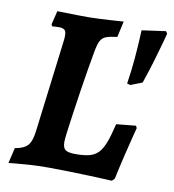

<svg xmlns="http://www.w3.org/2000/svg" viewBox="-76 -716 718 794"><g transform="rotate(10 283.0 -319.5)"><path d="M565.5 -630.1Q565.5 -630.1 557.1 -598.3Q548.6 -566.6 533.9 -516.9Q519.3 -467.3 500.9 -414L452.4 -395L438.3 -398.8Q447.3 -456.1 451.5 -508.1Q455.8 -560.2 457.3 -593Q458.8 -625.9 458.8 -625.9L559.1 -639.9ZM176.9 0Q134.6 0 96.8 2.5Q59 5 35.5 7.5Q11.9 10 11.9 10L27.5 -55.1Q65 -61.1 80.8 -79Q96.6 -97 101.6 -140.9L149.6 -526.7Q153.6 -558.8 147.4 -569.1Q141.1 -579.3 121.1 -579.3Q113.5 -579.3 102.6 -578.6Q91.7 -577.8 91.7 -577.8Q91.2 -580.1 90.1 -581.8Q88.9 -583.4 88 -585.7L102.2 -643.2Q114.8 -643.2 137 -642.6Q159.1 -642.1 184.8 -641.5Q210.5 -641 232.1 -641Q248.5 -641 273.2 -642.2Q297.9 -643.5 322.4 -644.8Q346.9 -646.2 363.3 -647.4Q379.8 -648.7 379.8 -648.7L365.1 -581.5Q334.4 -577.9 318.7 -571.9Q303 -565.8 295.3 -551.2Q287.7 -536.5 282 -505.3Q276.4 -474.5 268.8 -429.5Q261.2 -384.6 253.7 -334.9Q246.1 -285.2 239.6 -239.1Q233 -193 228.7 -160Q224.5 -127.1 224.5 -116.2Q224.5 -91.5 235.9 -82.9Q247.3 -74.3 279.3 -74.3Q313.7 -74.3 336.4 -80.2Q359.2 -86.1 374.2 -102Q389.2 -117.8 400.4 -147.6Q411.6 -177.4 422.8 -225.2L504.5 -233.3Q505.4 -230.9 507 -228.8Q508.6 -226.7 509.5 -224.3Q509.5 -224.3 501.3 -192.6Q493.1 -161 480.9 -110.4Q468.7 -59.8 456.3 -1.9L445.9 8.1Q445.9 8.1 420.3 6.8Q394.7 5.5 353.7 4Q312.7 2.5 265.8 1.3Q218.9 0 176.9 0Z"/></g></svg>

Font: Alegreya
Style: Italic
Weight: 400
Italic angle: -7°
Designer: Juan Pablo del Peral
Foundry: Huerta Tipografica
Version: Version 2.009